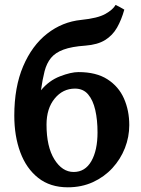

<svg xmlns="http://www.w3.org/2000/svg" viewBox="-20 -760 584 794"><path d="M494.1 -720.2Q482.4 -678.2 464.1 -646Q445.8 -613.8 414.8 -594.5Q383.8 -575.2 333 -571.3Q276.4 -567.4 242.7 -554.9Q209 -542.5 190.9 -520.5Q172.9 -498.5 164.3 -465.3Q155.8 -432.1 149.4 -386.7Q182.6 -426.8 228 -444.3Q273.4 -461.9 304.7 -461.9Q377.9 -461.9 424.3 -432.1Q470.7 -402.3 492.7 -352.5Q514.6 -302.7 514.6 -242.7Q514.6 -193.8 496.6 -147.7Q478.5 -101.6 444.8 -64.9Q411.1 -28.3 364.3 -6.8Q317.4 14.6 260.3 14.6Q187.5 14.6 138.2 -24.2Q88.9 -63 64 -130.1Q39.1 -197.3 39.1 -281.7Q39.1 -399.9 75.7 -485.8Q112.3 -571.8 175 -620.8Q237.8 -669.9 315.9 -677.7Q384.3 -684.6 415.8 -702.4Q447.3 -720.2 458 -739.7Q462.9 -737.8 476.6 -730.2Q490.2 -722.7 494.1 -720.2ZM383.3 -212.4Q383.3 -264.2 374 -304.9Q364.7 -345.7 344.5 -369.6Q324.2 -393.6 290 -393.6Q239.7 -393.6 206.1 -352.5Q172.4 -311.5 172.4 -244.6Q172.4 -153.3 204.8 -101.1Q237.3 -48.8 284.7 -48.8Q332 -48.8 357.7 -93.5Q383.3 -138.2 383.3 -212.4Z"/></svg>

Font: Gentium Book Plus
Style: Bold
Weight: 700
Designer: Victor Gaultney, Annie Olsen, Iska Routamaa, Becca Hirsbrunner
Foundry: SIL International
Version: Version 6.101